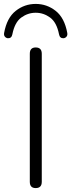

<svg xmlns="http://www.w3.org/2000/svg" viewBox="-60 -953 363 979"><path d="M122 6Q92 6 92 -26V-679Q92 -711 122 -711Q153 -711 153 -679V-26Q153 6 122 6ZM-20 -758Q-29 -759 -35 -766Q-41 -773 -39 -785Q-25 -862 20 -897.5Q65 -933 122 -933Q179 -933 224 -897.5Q269 -862 283 -785Q285 -773 279 -766Q273 -759 264 -758Q245 -757 241 -778Q229 -839 195.5 -863.5Q162 -888 122 -888Q82 -888 48.5 -863.5Q15 -839 3 -778Q-1 -757 -20 -758Z"/></svg>

Font: Nunito Light
Style: Regular
Weight: 300
Designer: Vernon Adams
Foundry: Vernon Adams
Version: Version 3.601; ttfautohint (v1.8.2.53-6de2)